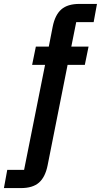

<svg xmlns="http://www.w3.org/2000/svg" viewBox="-95 -760 515 980"><path d="M148 84Q136 144 104 172Q72 200 12 200H-75L-58 107H28L135 -429H69L88 -522H154L174 -624Q186 -684 218 -712Q250 -740 310 -740H400L383 -647H294L269 -522H357L338 -429H250Z"/></svg>

Font: IBM Plex Sans Condensed SemiBold
Style: Italic
Weight: 600
Width: 3
Italic angle: -11°
Designer: Mike Abbink, Paul van der Laan, Pieter van Rosmalen
Foundry: Bold Monday
Version: Version 1.3